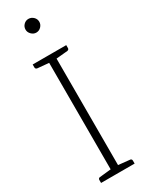

<svg xmlns="http://www.w3.org/2000/svg" viewBox="-239 -956 756 991"><g transform="rotate(-30 139.0 -460.5)"><path d="M117 0V-706H161V0ZM39 0V-18Q39 -23 42 -26Q45 -29 49 -29L125 -37L130 0ZM148 0 153 -37 229 -29Q233 -29 236 -26Q239 -23 239 -18V0ZM130 -706 125 -670 49 -677Q45 -678 42 -680.5Q39 -683 39 -688V-706ZM239 -706V-688Q239 -683 236 -680.5Q233 -678 229 -677L153 -670L148 -706ZM138 -839Q122 -839 109.5 -851.5Q97 -864 97 -880Q97 -897 109 -909Q121 -921 137 -921Q154 -921 166.5 -909Q179 -897 179 -880Q179 -864 167 -851.5Q155 -839 138 -839Z"/></g></svg>

Font: Aleo ExtraLight
Style: Regular
Weight: 250
Designer: Alessio Laiso
Foundry: Alessio Laiso
Version: Version 2.001;gftools[0.9.29]